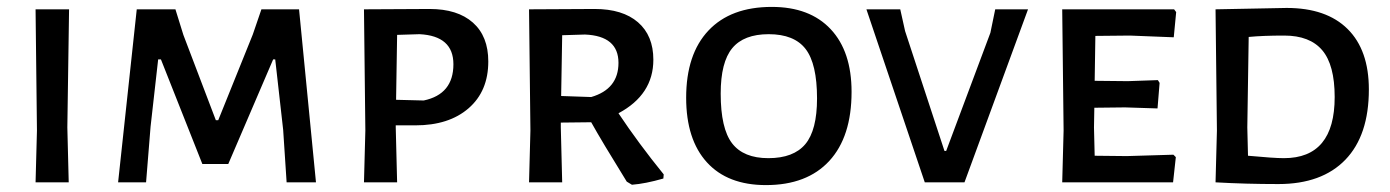

<svg xmlns="http://www.w3.org/2000/svg" viewBox="-20 -528 4024 556"><path d="M180 -501 175 -159 179 0H83L87 -150L83 -501Z M846 -501 895 0H810L800 -152L777 -356H771L641 -53H566L446 -356H438L416 -161L403 0H322L376 -501H488L511 -427L605 -180H612L712 -428L737 -501Z M1224 -502Q1305 -502 1349.5 -462.5Q1394 -423 1394 -350Q1394 -264 1337 -214.5Q1280 -165 1183 -165H1126V-159L1130 0H1034L1038 -150L1034 -501ZM1207 -237Q1293 -255 1293 -342Q1293 -424 1195 -429L1130 -427L1127 -239Z M1771 -200Q1829 -113 1902 -23L1901 -11Q1849 4 1810 7L1795 -2Q1722 -120 1692 -174L1604 -173V-159L1608 0H1512L1516 -150L1512 -501L1702 -502Q1783 -502 1827.5 -463.5Q1872 -425 1872 -355Q1872 -254 1771 -200ZM1608 -426 1605 -250 1692 -247Q1771 -270 1771 -346Q1771 -424 1674 -428Z M2215 -508Q2325 -508 2385.5 -443.5Q2446 -379 2446 -262Q2446 -132 2381.5 -62Q2317 8 2198 8Q2087 8 2027 -58Q1967 -124 1967 -245Q1967 -371 2031.5 -439.5Q2096 -508 2215 -508ZM2206 -429Q2134 -429 2100.5 -388.5Q2067 -348 2067 -257Q2067 -156 2100 -113Q2133 -70 2205 -70Q2278 -70 2312 -110.5Q2346 -151 2346 -243Q2346 -343 2313 -386Q2280 -429 2206 -429Z M2957 -501 2773 0H2658L2489 -501H2587L2601 -438L2715 -91H2720L2848 -433L2862 -501Z M3243 -76 3378 -80 3385 -73 3377 0H3056L3060 -150L3056 -501H3380L3386 -493L3379 -420L3252 -425L3152 -424L3150 -294L3246 -293L3333 -296L3338 -288L3332 -214L3238 -217L3149 -216L3148 -159L3150 -77Z M3706 -505Q3821 -505 3882.5 -444Q3944 -383 3944 -269Q3944 -136 3876 -65.5Q3808 5 3682 5Q3587 5 3500 0L3504 -150L3500 -501ZM3698 -70Q3845 -70 3845 -247Q3845 -340 3809 -382.5Q3773 -425 3699 -425Q3637 -425 3596 -421L3592 -159L3594 -77Q3669 -70 3698 -70Z"/></svg>

Font: Alegreya Sans SC Medium
Style: Regular
Weight: 500
Designer: Juan Pablo del Peral
Foundry: Huerta Tipografica
Version: Version 2.001;PS 002.001;hotconv 1.0.88;makeotf.lib2.5.64775